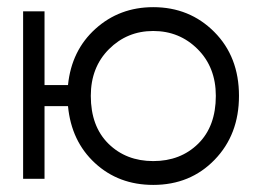

<svg xmlns="http://www.w3.org/2000/svg" viewBox="-20 -502 735 539"><path d="M410.2 -415Q336.9 -415 285.9 -364Q234.9 -313 234.9 -232.9Q234.9 -147.5 284.4 -98.6Q334 -49.8 410.2 -49.8Q486.8 -49.8 536.4 -98.6Q585.9 -147.5 585.9 -232.9Q585.9 -313 534.9 -364Q483.9 -415 410.2 -415ZM44.9 0V-470.2H105V-263.2H170.9Q180.7 -360.4 248 -421.1Q315.4 -481.9 410.2 -481.9Q512.2 -481.9 581.5 -412.4Q650.9 -342.8 650.9 -232.9Q650.9 -124 582.5 -53.5Q514.2 17.1 410.2 17.1Q313 17.1 246.6 -44.2Q180.2 -105.5 170.9 -204.1H105V0Z"/></svg>

Font: Kreadon
Style: Regular
Weight: 400
Designer: kohakuno
Foundry: StudioGnu
Version: Version 1.000;Glyphs 3.1.2 (3151)